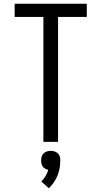

<svg xmlns="http://www.w3.org/2000/svg" viewBox="-20 -755 540 1022"><path d="M211 0V-665H58V-735H442V-665H289V0ZM240 247 200 211Q213 198 222.5 182Q232 166 237 149Q229 147 221 143Q213 139 208 132Q203 125 201 116Q199 107 199 99Q199 88 202 78Q205 68 212.5 61Q220 54 230 51Q240 48 250 48Q260 48 270 51Q280 54 287.5 61Q295 68 298 78Q301 88 301 99Q301 119 297.5 139.5Q294 160 286 179.5Q278 199 266.5 216Q255 233 240 247Z"/></svg>

Font: Iosevka Term SS14
Style: Regular
Weight: 400
Monospace: yes
Designer: Belleve Invis
Foundry: Belleve Invis
Version: Version 24.1.1; ttfautohint (v1.8.4)